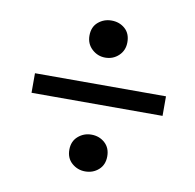

<svg xmlns="http://www.w3.org/2000/svg" viewBox="-64 -653 659 648"><g transform="rotate(10 265.5 -329.5)"><path d="M268 -71Q242 -71 222.5 -88Q203 -105 203 -134Q203 -163 222.5 -180Q242 -197 268 -197Q295 -197 314 -180Q333 -163 333 -134Q333 -105 314 -88Q295 -71 268 -71ZM268 -461Q242 -461 222.5 -479Q203 -497 203 -525Q203 -555 222.5 -571.5Q242 -588 268 -588Q295 -588 314 -571.5Q333 -555 333 -525Q333 -497 314 -479Q295 -461 268 -461ZM44 -301V-368H493V-301Z"/></g></svg>

Font: Source Serif 4 18pt
Style: Italic
Weight: 400
Italic angle: -12°
Designer: Frank Grießhammer
Foundry: Adobe Systems Incorporated
Version: Version 4.004;hotconv 1.0.116;makeotfexe 2.5.65601